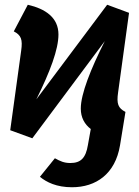

<svg xmlns="http://www.w3.org/2000/svg" viewBox="-20 -566 587 808"><path d="M477 -177 523 -512 431 -546 133 -148C191 -265 226 -358 226 -421C226 -492 171 -529 97 -546L38 -434C69 -418 76 -400 69 -352L23 -18L116 16L421 -393C362 -276 320 -171 320 -109C320 -71 336 -43 362 -23L350 44C341 99 320 120 276 120C249 120 233 112 211 100L148 178C176 201 218 222 283 222C384 222 465 166 485 46L508 -95C477 -111 470 -129 477 -177Z"/></svg>

Font: Fira Sans
Style: Bold Italic
Weight: 700
Italic angle: -8°
Designer: bBox Type GmbH & Carrois Corporate GbR & Edenspiekermann AG
Foundry: bBox Type GmbH & Carrois Corporate GbR & Edenspiekermann AG
Version: Version 4.301;PS 004.301;hotconv 1.0.88;makeotf.lib2.5.64775